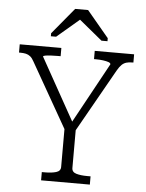

<svg xmlns="http://www.w3.org/2000/svg" viewBox="-61 -971 773 1020"><g transform="rotate(5 326.0 -461.5)"><path d="M297 -298 305 -268 101 -626Q92 -643 81.5 -651.5Q71 -660 58 -663Q45 -666 27 -666H21V-710H243V-666H229Q209 -666 191 -665Q173 -664 161.5 -662Q150 -660 150 -656L348 -301L319 -297L510 -646Q510 -653 499 -657Q488 -661 470 -663.5Q452 -666 432 -666H421V-710H631V-666H625Q607 -666 593.5 -662Q580 -658 569 -647.5Q558 -637 546 -616L349 -267L357 -298V-80Q357 -58 380.5 -51Q404 -44 439 -44H457V0H197V-44H214Q249 -44 273 -51Q297 -58 297 -80ZM367 -923H298L182 -783V-767H210L352 -888L306 -887L452 -767H484V-783Z"/></g></svg>

Font: Roboto Serif SemiCondensed ExtraLight
Style: Regular
Weight: 250
Width: 4
Designer: Greg Gazdowicz
Foundry: Commercial Type
Version: Version 1.007